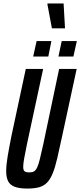

<svg xmlns="http://www.w3.org/2000/svg" viewBox="-20 -1089 467 1117"><path d="M139 8Q94 8 66.5 -2Q39 -12 27.5 -34.5Q16 -57 16 -92Q16 -129 24.5 -179.5Q33 -230 47 -300L130 -688H231L137 -251Q126 -198 120.5 -166.5Q115 -135 115 -118Q115 -105 118.5 -98Q122 -91 130.5 -88.5Q139 -86 150 -86Q168 -86 178 -92Q188 -98 196 -114.5Q204 -131 212 -164Q220 -197 232 -251L324 -688H426L342 -299Q326 -224 313.5 -170Q301 -116 287 -81.5Q273 -47 254.5 -27.5Q236 -8 208.5 0Q181 8 139 8ZM320 -760 339 -850H427L407 -760ZM173 -760 193 -850H279L261 -760ZM282 -924 256 -1063V-1069H350L358 -929V-924Z"/></svg>

Font: Saira UltraCondensed
Style: Bold Italic
Weight: 700
Width: 1
Italic angle: -12°
Designer: Hector Gatti with collaboration of the Omnibus-Type team
Foundry: Omnibus-Type
Version: Version 1.101